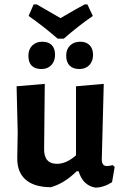

<svg xmlns="http://www.w3.org/2000/svg" viewBox="-20 -851 562 879"><path d="M380 -831 405 -778Q337 -731 272 -674H244Q177 -732 111 -778L134 -831H148Q185 -810 257 -768Q269 -775 291.5 -788Q314 -801 332.5 -811.5Q351 -822 368 -831ZM348 -660Q375 -660 390.5 -644Q406 -628 406 -600Q406 -571 389 -553Q372 -535 343 -535Q314 -535 298.5 -551Q283 -567 283 -596Q283 -625 300.5 -642.5Q318 -660 348 -660ZM174 -660Q202 -660 217 -644.5Q232 -629 232 -600Q232 -571 215 -553Q198 -535 170 -535Q110 -535 110 -596Q110 -625 127.5 -642.5Q145 -660 174 -660ZM213 6Q137 6 97.5 -28.5Q58 -63 59 -128L61 -246L56 -456L185 -467L182 -172Q180 -101 241 -101Q284 -101 328 -140V-456L455 -467L446 -121Q446 -91 469 -91Q480 -91 496 -95L505 -87L493 -17Q456 7 417 8Q359 -2 340 -67H331Q274 -11 213 6Z"/></svg>

Font: Alegreya Sans SC
Style: Bold
Weight: 700
Designer: Juan Pablo del Peral
Foundry: Huerta Tipografica
Version: Version 2.007